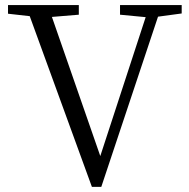

<svg xmlns="http://www.w3.org/2000/svg" viewBox="-20 -732 749 760"><path d="M343.8 7.8 97.7 -668 11.7 -677.7V-711.9H292V-673.8L185.5 -665L377 -114.3L556.6 -664.1L455.1 -673.8V-711.9H699.2V-678.7L605.5 -666L380.9 7.8Z"/></svg>

Font: Bpmf Zihi Only R
Style: R
Weight: 400
Foundry: But Ko
Version: Version 1.320